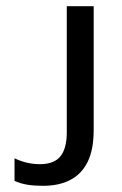

<svg xmlns="http://www.w3.org/2000/svg" viewBox="-20 -592 395 621"><path d="M119 9Q91 9 69 5.5Q47 2 27 -7V-80Q48 -70 68.5 -65.5Q89 -61 109 -61Q155 -61 175.5 -86.5Q196 -112 196 -164V-572H283V-172Q283 -108 263.5 -68.5Q244 -29 207.5 -10Q171 9 119 9Z"/></svg>

Font: mlyalm115
Style: Regular
Weight: 400
Designer: Jelle Bosma - Monotype Design Team
Foundry: Monotype Imaging Inc.
Version: Version 2.103